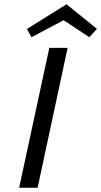

<svg xmlns="http://www.w3.org/2000/svg" viewBox="-20 -883 476 903"><path d="M212 -658H298L157 0H70ZM400 -708 279 -788 128 -708 107 -747 293 -863 436 -747Z"/></svg>

Font: Ysabeau Medium
Style: Italic
Weight: 500
Italic angle: -12°
Designer: Christian Thalmann (Catharsis Fonts)
Version: Version 0.003